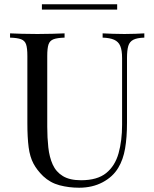

<svg xmlns="http://www.w3.org/2000/svg" viewBox="-20 -864 722 898"><path d="M655 -708V-688Q621 -687 603.5 -678Q586 -669 580 -649Q574 -629 574 -592V-291Q574 -221 565 -169Q556 -117 533 -79Q508 -37 460 -11.5Q412 14 350 14Q302 14 258.5 2.5Q215 -9 182 -40Q153 -68 136.5 -99Q120 -130 114 -175Q108 -220 108 -288V-602Q108 -639 102 -656.5Q96 -674 78.5 -680.5Q61 -687 27 -688V-708Q48 -707 82 -706Q116 -705 155 -705Q190 -705 224.5 -706Q259 -707 282 -708V-688Q248 -687 230.5 -680.5Q213 -674 207 -656.5Q201 -639 201 -602V-271Q201 -220 206 -174.5Q211 -129 226.5 -94.5Q242 -60 274 -40.5Q306 -21 359 -21Q435 -21 476.5 -54.5Q518 -88 534.5 -147Q551 -206 551 -280V-592Q551 -629 542.5 -649Q534 -669 514 -678Q494 -687 460 -688V-708Q478 -707 507.5 -706Q537 -705 562 -705Q588 -705 613.5 -706Q639 -707 655 -708ZM528 -844V-819H176V-844Z"/></svg>

Font: Playfair Display
Style: Regular
Weight: 400
Designer: Claus Eggers Sørensen
Foundry: Claus Eggers Sørensen
Version: Version 1.203